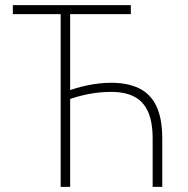

<svg xmlns="http://www.w3.org/2000/svg" viewBox="-20 -731 735 751"><path d="M614.7 0H577.1V-188Q577.1 -254.4 558.8 -294.7Q540.5 -335 504.4 -353.3Q468.3 -371.6 415.5 -371.6Q392.6 -371.6 369.9 -369.4Q347.2 -367.2 324.7 -362.8Q302.2 -358.4 280.3 -352.1Q258.3 -345.7 236.3 -337.4V-373Q256.8 -379.9 278.1 -386.2Q299.3 -392.6 321.8 -397.2Q344.2 -401.9 367.7 -404.5Q391.1 -407.2 415.5 -407.2Q479 -407.2 523.7 -385.7Q568.4 -364.3 591.6 -316.2Q614.7 -268.1 614.7 -188ZM254.4 -710.9V0H217.3V-710.9ZM491.7 -710.9V-675.8H30.3V-710.9Z"/></svg>

Font: Roboto Condensed ExtraLight
Style: Regular
Weight: 250
Designer: Christian Robertson
Foundry: Google
Version: Version 3.008; 2023